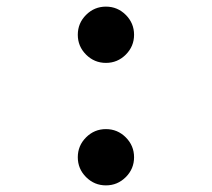

<svg xmlns="http://www.w3.org/2000/svg" viewBox="-20 -550 640 580"><path d="M215 -75Q215 -110 240 -135Q265 -160 300 -160Q335 -160 360 -135Q385 -110 385 -75Q385 -40 360 -15Q335 10 300 10Q265 10 240 -15Q215 -40 215 -75ZM215 -445Q215 -480 240 -505Q265 -530 300 -530Q335 -530 360 -505Q385 -480 385 -445Q385 -410 360 -385Q335 -360 300 -360Q265 -360 240 -385Q215 -410 215 -445Z"/></svg>

Font: Maple Mono
Style: Regular
Weight: 400
Monospace: yes
Designer: subframe7536
Version: Version 7.300